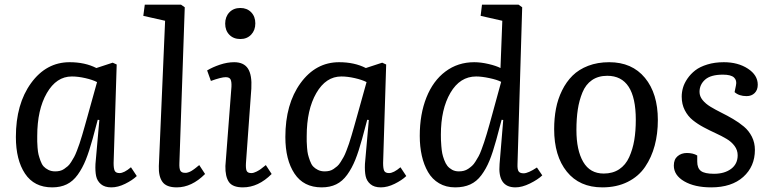

<svg xmlns="http://www.w3.org/2000/svg" viewBox="-20 -787 3303 821"><path d="M465.8 -89.8Q465.8 -65.9 470.7 -56.4Q475.6 -46.9 491.2 -46.9Q510.7 -46.9 540 -71.8L564.9 -34.2Q545.9 -16.1 515.1 -1Q484.4 14.2 456.1 14.2Q427.7 14.2 411.6 0.5Q395.5 -13.2 391.1 -33.9Q386.7 -54.7 388.2 -85.9L404.8 -273.9L397.9 -274.9L376 -192.9Q361.3 -139.6 346.9 -103.8Q332.5 -67.9 312.3 -39.8Q292 -11.7 265.4 1.2Q238.8 14.2 203.1 14.2Q126 14.2 86.9 -44.7Q47.9 -103.5 47.9 -201.2Q47.9 -342.3 112.8 -431.6Q177.7 -521 277.8 -521Q343.3 -521 392.1 -496.1L461.9 -519L479 -511.2ZM215.8 -54.2Q226.6 -54.2 236.1 -56.4Q245.6 -58.6 254.2 -64.5Q262.7 -70.3 269.8 -76.4Q276.9 -82.5 284.2 -94.2Q291.5 -106 296.9 -115.5Q302.2 -125 308.8 -142.3Q315.4 -159.7 319.8 -172.4Q324.2 -185.1 331.1 -208.3Q337.9 -231.4 342.3 -247.1Q346.7 -262.7 354.5 -290.5Q359.4 -308.1 361.8 -316.9L395 -436Q376 -445.8 345 -452.9Q314 -460 287.1 -460Q221.2 -460 180.2 -388.9Q139.2 -317.9 139.2 -205.1Q139.2 -189.5 139.2 -181.9Q139.2 -174.3 140.6 -155.5Q142.1 -136.7 144.8 -126Q147.5 -115.2 153.1 -99.6Q158.7 -84 166.5 -75.4Q174.3 -66.9 187 -60.5Q199.7 -54.2 215.8 -54.2Z M686 -698.2 592.8 -719.2 599.1 -767.1H753.9L770 -755.9L747.1 -89.8Q746.1 -66.4 751.2 -57.1Q756.3 -47.9 772 -47.9Q775.4 -47.9 778.8 -48.3Q782.2 -48.8 785.9 -50.3Q789.6 -51.8 792.2 -52.7Q794.9 -53.7 799.1 -56.4Q803.2 -59.1 805.4 -60.5Q807.6 -62 812.3 -65.4Q816.9 -68.8 818.6 -70.3Q820.3 -71.8 825.4 -75.9Q830.6 -80.1 832 -81.1L856.9 -43Q799.8 14.2 735.8 14.2Q691.4 14.2 674.6 -9.3Q657.7 -32.7 659.2 -77.1Z M1007.8 -752.9Q1036.1 -752.9 1054 -734.6Q1071.8 -716.3 1071.8 -687Q1071.8 -657.7 1054 -638.9Q1036.1 -620.1 1007.8 -620.1Q978.5 -620.1 960.7 -638.4Q942.9 -656.7 942.9 -686Q942.9 -715.3 960.7 -734.1Q978.5 -752.9 1007.8 -752.9ZM969.7 -416Q970.7 -438 965.8 -447.5Q960.9 -457 944.8 -457Q926.3 -457 881.8 -440.9L865.7 -485.8Q888.2 -499.5 919.9 -510.3Q951.7 -521 981.4 -521Q1022.5 -521 1040.3 -493.7Q1058.1 -466.3 1054.7 -408.2L1031.7 -89.8Q1030.3 -65.9 1034.7 -56.4Q1039.1 -46.9 1054.7 -46.9Q1064.5 -46.9 1076.9 -53.2Q1089.4 -59.6 1095.2 -64.2Q1101.1 -68.8 1116.7 -81.1L1141.6 -43Q1084.5 14.2 1018.6 14.2Q974.6 14.2 958.7 -9Q942.9 -32.2 943.8 -77.1Z M1618.2 -89.8Q1618.2 -65.9 1623 -56.4Q1627.9 -46.9 1643.6 -46.9Q1663.1 -46.9 1692.4 -71.8L1717.3 -34.2Q1698.2 -16.1 1667.5 -1Q1636.7 14.2 1608.4 14.2Q1580.1 14.2 1564 0.5Q1547.9 -13.2 1543.5 -33.9Q1539.1 -54.7 1540.5 -85.9L1557.1 -273.9L1550.3 -274.9L1528.3 -192.9Q1513.7 -139.6 1499.3 -103.8Q1484.9 -67.9 1464.6 -39.8Q1444.3 -11.7 1417.7 1.2Q1391.1 14.2 1355.5 14.2Q1278.3 14.2 1239.3 -44.7Q1200.2 -103.5 1200.2 -201.2Q1200.2 -342.3 1265.1 -431.6Q1330.1 -521 1430.2 -521Q1495.6 -521 1544.4 -496.1L1614.3 -519L1631.3 -511.2ZM1368.2 -54.2Q1378.9 -54.2 1388.4 -56.4Q1397.9 -58.6 1406.5 -64.5Q1415 -70.3 1422.1 -76.4Q1429.2 -82.5 1436.5 -94.2Q1443.8 -106 1449.2 -115.5Q1454.6 -125 1461.2 -142.3Q1467.8 -159.7 1472.2 -172.4Q1476.6 -185.1 1483.4 -208.3Q1490.2 -231.4 1494.6 -247.1Q1499 -262.7 1506.8 -290.5Q1511.7 -308.1 1514.2 -316.9L1547.4 -436Q1528.3 -445.8 1497.3 -452.9Q1466.3 -460 1439.5 -460Q1373.5 -460 1332.5 -388.9Q1291.5 -317.9 1291.5 -205.1Q1291.5 -189.5 1291.5 -181.9Q1291.5 -174.3 1293 -155.5Q1294.4 -136.7 1297.1 -126Q1299.8 -115.2 1305.4 -99.6Q1311 -84 1318.8 -75.4Q1326.7 -66.9 1339.4 -60.5Q1352.1 -54.2 1368.2 -54.2Z M2192.9 -85.9Q2191.9 -63 2197.5 -54.4Q2203.1 -45.9 2219.2 -45.9Q2238.3 -45.9 2275.9 -70.8L2298.8 -37.1Q2279.8 -19 2246.1 -2.4Q2212.4 14.2 2184.1 14.2Q2107.4 14.2 2116.2 -85.9L2131.8 -273.9L2125 -274.9L2102.1 -189Q2087.4 -135.3 2073 -100.1Q2058.6 -64.9 2038.3 -37.8Q2018.1 -10.7 1990.7 1.7Q1963.4 14.2 1926.3 14.2Q1887.2 14.2 1857.7 -3.2Q1828.1 -20.5 1810.3 -51.3Q1792.5 -82 1783.7 -121.1Q1774.9 -160.2 1774.9 -206.1Q1774.9 -298.8 1803.5 -370.4Q1832 -441.9 1885 -481.4Q1938 -521 2007.8 -521Q2036.1 -521 2068.6 -513.4Q2101.1 -505.9 2120.1 -496.1L2127.9 -698.2L2035.2 -719.2L2041 -767.1H2197.3L2212.9 -755.9ZM1941.9 -54.2Q1953.1 -54.2 1963.1 -56.6Q1973.1 -59.1 1982.2 -65.2Q1991.2 -71.3 1998.5 -77.9Q2005.9 -84.5 2013.4 -96.7Q2021 -108.9 2026.6 -118.9Q2032.2 -128.9 2038.8 -147Q2045.4 -165 2050 -178.5Q2054.7 -191.9 2061.5 -215.1Q2068.4 -238.3 2073 -254.9Q2077.6 -271.5 2085.4 -299.8Q2088.4 -310.5 2089.8 -315.9L2123 -437Q2105 -446.3 2072.3 -453.1Q2039.6 -460 2016.1 -460Q1946.8 -460 1906 -390.1Q1865.2 -320.3 1865.2 -210.9Q1865.2 -197.3 1865.5 -188.7Q1865.7 -180.2 1867.2 -161.9Q1868.7 -143.6 1871.1 -131.3Q1873.5 -119.1 1879.4 -103.3Q1885.3 -87.4 1893.1 -77.6Q1900.9 -67.9 1913.3 -61Q1925.8 -54.2 1941.9 -54.2Z M2349.6 -234.9Q2349.6 -281.2 2357.4 -322.3Q2365.2 -363.3 2383.3 -400.1Q2401.4 -437 2428.2 -463.6Q2455.1 -490.2 2495.1 -505.6Q2535.2 -521 2585 -521Q2682.6 -521 2737.8 -454.1Q2793 -387.2 2793 -273.9Q2793 -214.8 2779.5 -164.6Q2766.1 -114.3 2738.5 -73.5Q2710.9 -32.7 2664.1 -9.3Q2617.2 14.2 2555.7 14.2Q2458 14.2 2403.8 -53Q2349.6 -120.1 2349.6 -234.9ZM2561.5 -44.9Q2600.1 -44.9 2627.7 -63.2Q2655.3 -81.5 2670.4 -115Q2685.5 -148.4 2692.1 -187.5Q2698.7 -226.6 2698.7 -274.9Q2698.7 -462.9 2576.7 -462.9Q2538.1 -462.9 2511.2 -444.3Q2484.4 -425.8 2470.5 -391.6Q2456.5 -357.4 2450.7 -318.8Q2444.8 -280.3 2444.8 -231Q2444.8 -144.5 2473.9 -94.7Q2502.9 -44.9 2561.5 -44.9Z M3033.2 -43.9Q3078.1 -43.9 3106.2 -64.9Q3134.3 -85.9 3134.3 -123Q3134.3 -145 3121.1 -162.8Q3107.9 -180.7 3086.9 -193.1Q3065.9 -205.6 3040.3 -217.3Q3014.6 -229 2989 -242.7Q2963.4 -256.3 2942.4 -273.2Q2921.4 -290 2908.2 -315.7Q2895 -341.3 2895 -374Q2895 -392.6 2900.4 -411.6Q2905.8 -430.7 2919.4 -450.7Q2933.1 -470.7 2952.9 -486.1Q2972.7 -501.5 3004.4 -511.2Q3036.1 -521 3075.2 -521Q3135.7 -521 3178 -493.4Q3220.2 -465.8 3220.2 -424.8Q3220.2 -402.3 3207 -389.2Q3193.8 -376 3172.4 -376Q3140.1 -376 3121.1 -393.1L3127 -421.9Q3131.8 -443.4 3118.7 -455.6Q3105.5 -467.8 3071.3 -467.8Q3019 -467.8 2995.1 -446.5Q2971.2 -425.3 2971.2 -394Q2971.2 -375.5 2984.1 -359.4Q2997.1 -343.3 3018.1 -330.6Q3039.1 -317.9 3064.2 -305.4Q3089.4 -293 3114.7 -278.1Q3140.1 -263.2 3161.1 -245.6Q3182.1 -228 3195.1 -202.4Q3208 -176.8 3208 -146Q3208 -75.2 3158.2 -30.5Q3108.4 14.2 3021 14.2Q2950.2 14.2 2905.8 -11.7Q2861.3 -37.6 2861.3 -79.1Q2861.3 -105.5 2877.4 -119.1Q2893.6 -132.8 2917 -132.8Q2943.4 -132.8 2961.4 -122.1V-96.2Q2961.4 -67.9 2977.3 -55.9Q2993.2 -43.9 3033.2 -43.9Z"/></svg>

Font: Literata Book
Style: Italic
Weight: 400
Italic angle: -3°
Designer: Latin by Veronika Burian and Jose Scaglione. Greek by Irene Vlachou. Cyrillic by Vera Evstafieva
Foundry: TypeTogether
Version: Version 1.003;PS 001.003;hotconv 1.0.88;makeotf.lib2.5.64775